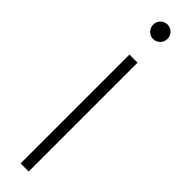

<svg xmlns="http://www.w3.org/2000/svg" viewBox="-319 -896 873 873"><g transform="rotate(45 118.0 -459.5)"><path d="M92 0V-700H144V0ZM118 -826Q99 -826 85.5 -839.5Q72 -853 72 -873Q72 -892 85.5 -905.5Q99 -919 118 -919Q137 -919 150.5 -905.5Q164 -892 164 -873Q164 -853 150.5 -839.5Q137 -826 118 -826Z"/></g></svg>

Font: Red Hat Text VF
Style: Regular
Weight: 300
Designer: Pentagram, MCKL
Foundry: Pentagram, MCKL
Version: Version 1.023